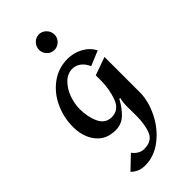

<svg xmlns="http://www.w3.org/2000/svg" viewBox="-312 -814 1182 1182"><g transform="rotate(-45 279.0 -223.0)"><path d="M485 -414 388 -374Q373 -408 348.5 -426.5Q324 -445 295 -445Q252 -445 219 -412.5Q186 -380 168.5 -332Q151 -284 151 -238Q151 -167 176 -114.5Q201 -62 256 -62Q319 -62 343.5 -128Q368 -194 368 -270V-314L486 -356V-49Q486 28 446 108.5Q406 189 338 241.5Q270 294 191 294Q135 294 99 257L184 176Q216 218 259 218Q326 218 347.5 167.5Q369 117 369 34L368 -36Q368 -81 376 -109H368Q339 -55 303 -21.5Q267 12 216 12Q134 12 89 -45Q44 -102 44 -189Q44 -271 78.5 -345Q113 -419 175.5 -464Q238 -509 317 -509Q369 -509 415.5 -484Q462 -459 485 -414ZM366 -671Q366 -644 346 -624Q326 -604 299 -604Q271 -604 251.5 -624Q232 -644 232 -671Q232 -699 251.5 -719.5Q271 -740 299 -740Q326 -740 346 -719.5Q366 -699 366 -671Z"/></g></svg>

Font: Amita
Style: Bold
Weight: 700
Designer: Eduardo Rodriguez Tunni, Modular Infotech, Brian J. Bonislawsky
Foundry: Eduardo Rodriguez Tunni, Modular Infotech, Brian J. Bonislawsky
Version: Version 1.003